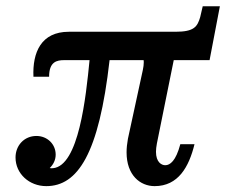

<svg xmlns="http://www.w3.org/2000/svg" viewBox="-20 -599 760 628"><path d="M30.8 -84C30.8 -30.8 75.7 9.8 131.3 9.8C233.9 9.8 303.7 -94.7 338.4 -402.3H449.7C450.2 -399.9 450.2 -397.5 450.2 -394.5C450.2 -387.7 449.2 -379.9 447.3 -370.6L398.4 -145C395.5 -128.9 394 -114.3 394 -100.6C394 -25.9 438.5 9.8 485.8 9.8C563 9.8 598.1 -53.2 616.2 -127.4H569.8C555.2 -72.3 536.1 -58.6 520.5 -58.6C508.3 -58.6 490.2 -68.4 490.2 -102.5C490.2 -110.4 491.2 -119.1 493.2 -129.9L548.3 -402.3H665.5L699.2 -578.6H643.1L634.8 -543C625.5 -511.7 615.2 -495.1 553.7 -495.1H205.1C114.3 -495.1 85.9 -427.2 89.4 -348.1H140.6C140.6 -397.5 166 -402.3 190.4 -402.3H272.9C261.2 -282.7 237.8 -55.7 152.8 -48.8C149.4 -48.3 146 -48.8 142.6 -49.3C154.3 -60.5 162.1 -75.7 162.1 -93.3C162.1 -127.4 134.8 -154.3 99.1 -154.3C59.1 -154.3 30.8 -123 30.8 -84Z"/></svg>

Font: Arbutus Slab
Style: Regular
Weight: 400
Designer: Karolina Lach
Foundry: Karolina Lach
Version: Version 1.001